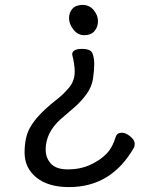

<svg xmlns="http://www.w3.org/2000/svg" viewBox="-20 -534 640 774"><path d="M258.3 220.2Q174.3 220.2 126.7 181.6Q79.1 143.1 79.1 81.1Q79.1 22 99.1 -16.1Q127 -68.8 205.1 -129.9Q234.9 -152.8 258.1 -180.4Q281.2 -208 281.2 -245.1Q281.2 -273.9 271 -314Q271 -336.9 310.1 -336.9Q346.2 -336.9 353 -318.4Q359.9 -299.8 359.9 -275.9Q359.9 -252 355 -217.5Q350.1 -183.1 328.1 -153.6Q306.2 -124 278.6 -100.1Q251 -76.2 224.1 -53.2Q164.1 1 164.1 68.8Q164.1 103 185.5 126Q207 148.9 253.9 148.9Q303.2 148.9 343.8 130.4Q384.3 111.8 409.2 85.9Q434.1 60.1 446.3 18.1Q452.1 1 471.2 1Q487.3 1 505.1 15.9Q522.9 30.8 522.9 43.9Q522.9 57.1 520 61Q429.2 220.2 258.3 220.2ZM258.3 -460.9Q258.3 -483.9 272.2 -499Q286.1 -514.2 313.2 -514.2Q340.3 -514.2 357.7 -493.2Q375 -472.2 375 -449.2Q375 -424.8 360.6 -408.4Q346.2 -392.1 320.1 -392.1Q293.9 -392.1 276.1 -414.6Q258.3 -437 258.3 -460.9Z"/></svg>

Font: LXGW WenKai GB Screen
Style: Regular
Weight: 400
Designer: LXGW / Fontworks Inc.
Foundry: LXGW / Fontworks Inc.
Version: Version 1.321;February 19, 2024;FontCreator 14.0.0.2901 64-b